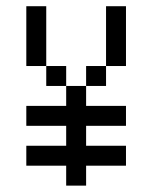

<svg xmlns="http://www.w3.org/2000/svg" viewBox="-20 -582 478 602"><path d="M62.5 -562.5H125V-375H62.5ZM125 -375H187.5V-312.5H125ZM187.5 -312.5H250V-250H375V-187.5H250V-125H375V-62.5H250V0H187.5V-62.5H62.5V-125H187.5V-187.5H62.5V-250H187.5ZM250 -375H312.5V-312.5H250ZM312.5 -562.5H375V-375H312.5Z"/></svg>

Font: Pixel Operator
Style: Regular
Weight: 400
Designer: Jayvee Enaguas (HarvettFox96)
Version: 2016.04.25